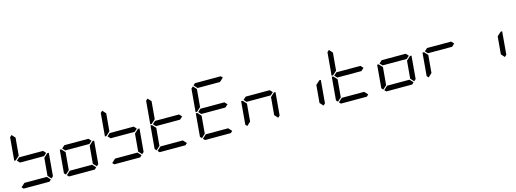

<svg xmlns="http://www.w3.org/2000/svg" viewBox="-1 -2169 8978 3338"><g transform="rotate(-15 4488.0 -500.0)"><path d="M131 -515 127 -510H100L136 -924L170 -955L226 -893L198 -576ZM671 -499 620 -453V-454H188V-453L144 -500L196 -547V-546H628ZM684 -485 689 -489H716L680 -76L646 -45L590 -107L618 -424ZM631 -31 597 0H132L103 -31L171 -93H574Z M906 -45 878 -76 914 -490H941L945 -485L1001 -424L973 -107ZM1487 -499 1436 -453V-454H1004V-453L960 -500L1012 -547V-546H1444ZM1500 -485 1505 -489H1532L1496 -76L1462 -45L1406 -107L1434 -424ZM1447 -31 1413 0H948L919 -31L987 -93H1390Z M1763 -515 1759 -510H1732L1768 -924L1802 -955L1858 -893L1830 -576ZM2303 -499 2252 -453V-454H1820V-453L1776 -500L1828 -547V-546H2260ZM2316 -485 2321 -489H2348L2312 -76L2278 -45L2222 -107L2250 -424ZM2263 -31 2229 0H1764L1735 -31L1803 -93H2206Z M2538 -45 2510 -76 2546 -490H2573L2577 -485L2633 -424L2605 -107ZM2579 -515 2575 -510H2548L2584 -924L2618 -955L2674 -893L2646 -576ZM3119 -499 3068 -453V-454H2636V-453L2592 -500L2644 -547V-546H3076ZM3079 -31 3045 0H2580L2551 -31L2619 -93H3022Z M3354 -45 3326 -76 3362 -490H3389L3393 -485L3449 -424L3421 -107ZM3395 -515 3391 -510H3364L3400 -924L3434 -955L3490 -893L3462 -576ZM3449 -969 3483 -1000H3948L3977 -969L3909 -907H3506ZM3935 -499 3884 -453V-454H3452V-453L3408 -500L3460 -547V-546H3892ZM3895 -31 3861 0H3396L3367 -31L3435 -93H3838Z M4170 -45 4142 -76 4178 -490H4205L4209 -485L4265 -424L4237 -107ZM4751 -499 4700 -453V-454H4268V-453L4224 -500L4276 -547V-546H4708ZM4764 -485 4769 -489H4796L4760 -76L4726 -45L4670 -107L4698 -424Z M5580 -485 5585 -489H5612L5576 -76L5542 -45L5486 -107L5514 -424Z M5802 -45 5774 -76 5810 -490H5837L5841 -485L5897 -424L5869 -107ZM5843 -515 5839 -510H5812L5848 -924L5882 -955L5938 -893L5910 -576ZM6383 -499 6332 -453V-454H5900V-453L5856 -500L5908 -547V-546H6340ZM6343 -31 6309 0H5844L5815 -31L5883 -93H6286Z M6618 -45 6590 -76 6626 -490H6653L6657 -485L6713 -424L6685 -107ZM7199 -499 7148 -453V-454H6716V-453L6672 -500L6724 -547V-546H7156ZM7212 -485 7217 -489H7244L7208 -76L7174 -45L7118 -107L7146 -424ZM7159 -31 7125 0H6660L6631 -31L6699 -93H7102Z M7434 -45 7406 -76 7442 -490H7469L7473 -485L7529 -424L7501 -107ZM8015 -499 7964 -453V-454H7532V-453L7488 -500L7540 -547V-546H7972Z M8844 -485 8849 -489H8876L8840 -76L8806 -45L8750 -107L8778 -424Z"/></g></svg>

Font: DSEG7 Classic
Style: Italic
Weight: 400
Italic angle: -5°
Designer: Keshikan(Twitter:@keshinomi_88pro)
Version: Version 0.46